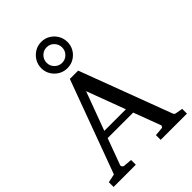

<svg xmlns="http://www.w3.org/2000/svg" viewBox="-277 -1106 1229 1229"><g transform="rotate(-45 337.0 -492.0)"><path d="M668.9 0H431.2V-43L488.8 -47.9Q493.7 -47.9 497.1 -54.7Q500.5 -61.5 499 -64.9L430.2 -248H199.2L132.8 -67.9Q130.9 -62 136.5 -54.9Q142.1 -47.9 147 -47.9L206.1 -43V0H4.9V-43L63 -55.2L295.9 -687H371.1L603 -69.8Q606.9 -59.6 609.9 -56.2Q612.8 -52.7 624 -50.8L668.9 -43ZM412.1 -295.9 314 -558.1 216.8 -295.9ZM452.6 -864.3Q452.6 -832 436.8 -805.2Q420.9 -778.3 394 -762.2Q367.2 -746.1 334 -746.1Q301.3 -746.1 274.2 -762.2Q247.1 -778.3 231 -805.2Q214.8 -832 214.8 -864.3Q214.8 -897.5 231 -924.6Q247.1 -951.7 274.2 -968Q301.3 -984.4 334 -984.4Q367.2 -984.4 394 -968Q420.9 -951.7 436.8 -924.6Q452.6 -897.5 452.6 -864.3ZM403.8 -864.3Q403.8 -893.6 383.5 -914.6Q363.3 -935.5 334 -935.5Q304.7 -935.5 284.2 -914.6Q263.7 -893.6 263.7 -864.3Q263.7 -835.9 284.2 -815.2Q304.7 -794.4 334 -794.4Q363.3 -794.4 383.5 -815.2Q403.8 -835.9 403.8 -864.3Z"/></g></svg>

Font: Eeyek
Style: Regular
Weight: 400
Designer: Pravabati Chingangbam and Tabish
Foundry: SIL International
Version: Version 2.000